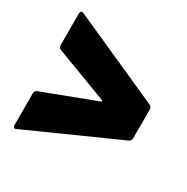

<svg xmlns="http://www.w3.org/2000/svg" viewBox="-120 -641 676 695"><g transform="rotate(30 218.0 -293.0)"><path d="M37 -51 410 -218C416 -221 419 -226 419 -232V-354C419 -360 416 -365 410 -368L37 -535C29 -539 23 -535 23 -526V-393C23 -386 26 -382 33 -379L252 -296C256 -294 256 -292 252 -290L33 -207C26 -204 23 -200 23 -193V-60C23 -53 26 -49 31 -49C33 -49 35 -50 37 -51Z"/></g></svg>

Font: Barlow Condensed ExtraBold
Style: Regular
Weight: 800
Width: 3
Designer: Jeremy Tribby
Foundry: Tribby Type
Version: Version 1.422;hotconv 1.0.109;makeotfexe 2.5.65596